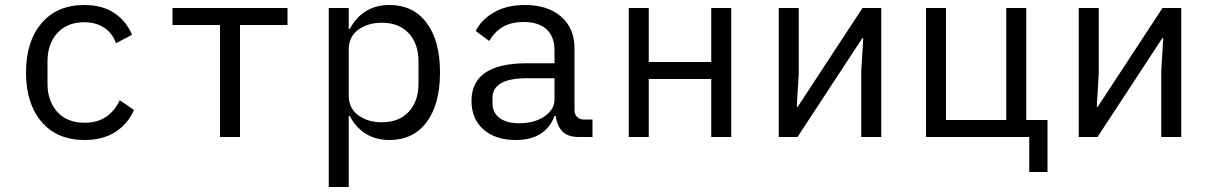

<svg xmlns="http://www.w3.org/2000/svg" viewBox="-20 -548 4840 768"><path d="M84 -258Q84 -382 146 -455Q208 -528 317 -528Q389 -528 437 -496Q485 -464 508 -409L444 -375Q430 -415 397 -437Q364 -459 317 -459Q248 -459 209 -415.5Q170 -372 170 -302V-214Q170 -144 209 -100.5Q248 -57 319 -57Q369 -57 404 -80.5Q439 -104 459 -147L516 -108Q492 -53 442 -20.5Q392 12 318 12Q208 12 146 -61Q84 -134 84 -258Z M860 -448H670V-516H1130V-448H940V0H860Z M1295 -516H1375V-432H1379Q1404 -479 1444 -503.5Q1484 -528 1538 -528Q1633 -528 1686.5 -456.5Q1740 -385 1740 -258Q1740 -131 1686.5 -59.5Q1633 12 1538 12Q1484 12 1444 -12.5Q1404 -37 1379 -84H1375V200H1295ZM1654 -214V-302Q1654 -373 1615 -415Q1576 -457 1507 -457Q1451 -457 1413 -429Q1375 -401 1375 -351V-165Q1375 -115 1413 -87Q1451 -59 1507 -59Q1576 -59 1615 -101Q1654 -143 1654 -214Z M2295 0Q2251 0 2229.5 -22.5Q2208 -45 2203 -84H2198Q2181 -38 2142.5 -13Q2104 12 2043 12Q1962 12 1914 -30Q1866 -72 1866 -145Q1866 -295 2088 -295H2198V-346Q2198 -402 2166 -431Q2134 -460 2075 -460Q2025 -460 1991.5 -440.5Q1958 -421 1937 -384L1883 -424Q1904 -468 1955 -498Q2006 -528 2080 -528Q2171 -528 2224.5 -481.5Q2278 -435 2278 -354V-106Q2278 -91 2288.5 -80.5Q2299 -70 2314 -70H2350V0ZM2198 -150V-235H2088Q2018 -235 1984 -215Q1950 -195 1950 -157V-136Q1950 -97 1978.5 -76Q2007 -55 2057 -55Q2118 -55 2158 -82.5Q2198 -110 2198 -150Z M2495 -516H2575V-300H2825V-516H2905V0H2825V-232H2575V0H2495Z M3095 -516H3175V-253L3167 -121H3171L3430 -516H3505V0H3425V-263L3433 -395H3429L3170 0H3095Z M4097 0H3684V-516H3764V-68H4005V-516H4085V-68H4170V140H4097Z M4295 -516H4375V-253L4367 -121H4371L4630 -516H4705V0H4625V-263L4633 -395H4629L4370 0H4295Z"/></svg>

Font: iA Writer Duo V
Style: Regular
Weight: 400
Designer: Mike Abbink, Paul van der Laan, Pieter van Rosmalen, Oliver Reichenstein
Foundry: Information Architects Inc.
Version: Version 2.000